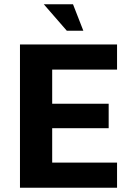

<svg xmlns="http://www.w3.org/2000/svg" viewBox="-20 -874 631 894"><path d="M525 -667V-550H223V-391H486V-277H223V-117H525V0H73V-667ZM320 -854 368 -731H291L184 -854Z"/></svg>

Font: XXII Aven Bold
Style: Regular
Weight: 700
Designer: Lecter Johnson
Foundry: Doubletwo Studios
Version: Version 1.001